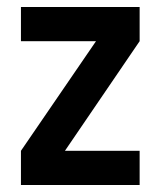

<svg xmlns="http://www.w3.org/2000/svg" viewBox="-20 -530 460 550"><path d="M40 -510H380V-412L166 -98H380V0H40V-98L255 -412H40Z"/></svg>

Font: Akshar Medium
Style: Regular
Weight: 500
Designer: Tall Chai
Foundry: Tall Chai
Version: Version 1.000